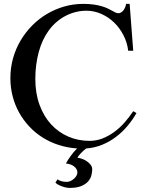

<svg xmlns="http://www.w3.org/2000/svg" viewBox="-20 -738 748 974"><path d="M655.8 -480.5H630.4Q625.5 -522 606.4 -559.1Q587.4 -596.2 558.8 -623.8Q530.3 -651.4 493.9 -667.5Q457.5 -683.6 418.5 -683.6Q391.6 -683.6 365.2 -677.2Q338.9 -670.9 314.5 -658.4Q290 -646 268.1 -627.4Q246.1 -608.9 228.5 -585Q193.8 -538.1 176.5 -473.9Q159.2 -409.7 159.2 -337.9Q159.2 -264.2 180.7 -205.8Q202.1 -147.5 239.5 -106.9Q276.9 -66.4 326.9 -44.9Q377 -23.4 434.6 -23.4Q468.3 -23.4 499.8 -35.6Q531.2 -47.9 559.3 -68.4Q587.4 -88.9 611.6 -116.2Q635.7 -143.6 655.8 -173.8L672.4 -164.6Q653.3 -130.9 627.2 -99.6Q601.1 -68.4 568.6 -43.7Q536.1 -19 497.8 -3.4Q459.5 12.2 417 15.1Q402.8 25.9 390.4 39.1Q377.9 52.2 372.6 62Q382.3 63 395.3 67.4Q408.2 71.8 419.9 79.6Q431.6 87.4 439.7 97.9Q447.8 108.4 447.8 120.6Q447.8 135.7 443.4 152.3Q439 168.9 426.5 182.9Q414.1 196.8 391.6 206.1Q369.1 215.3 333 215.3Q323.7 215.3 313 212.9Q302.2 210.4 292 206.5Q281.7 202.6 273.4 197.8Q265.1 192.9 261.2 188L272 171.9Q278.8 177.2 290.5 180.9Q302.2 184.6 319.8 184.6Q328.6 184.6 337.9 180.2Q347.2 175.8 355 168.9Q362.8 162.1 367.7 153.8Q372.6 145.5 372.6 137.2Q372.6 127 367.4 118.9Q362.3 110.8 354.2 105Q346.2 99.1 335.7 95.7Q325.2 92.3 314.5 91.3Q318.8 82.5 325.4 72.3Q332 62 339.6 51.8Q347.2 41.5 355.2 32Q363.3 22.5 371.1 15.1Q321.8 11.7 277.3 -2.7Q232.9 -17.1 195.3 -41Q157.7 -64.9 127.7 -97.2Q97.7 -129.4 76.4 -168Q55.2 -206.5 43.9 -250.5Q32.7 -294.4 32.7 -341.8Q32.7 -394 46.1 -442.1Q59.6 -490.2 84.2 -532Q108.9 -573.7 142.8 -608.2Q176.8 -642.6 217.8 -667Q258.8 -691.4 305.4 -704.8Q352.1 -718.3 401.9 -718.3Q433.1 -718.3 456.5 -714.8Q480 -711.4 497.3 -706.1Q514.6 -700.7 527.3 -694.6Q540 -688.5 549.6 -683.1Q559.1 -677.7 566.4 -674.3Q573.7 -670.9 581.1 -670.9Q587.4 -670.9 593.8 -674.6Q600.1 -678.2 605.5 -684.8Q610.8 -691.4 614.5 -700Q618.2 -708.5 619.6 -718.3H637.7Z"/></svg>

Font: Khmer Busra Bunong
Style: Regular
Weight: 400
Designer: D. Kanjahn
Version: Version 7.100; 2014